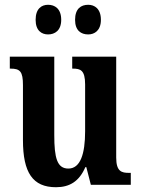

<svg xmlns="http://www.w3.org/2000/svg" viewBox="-20 -773 589 803"><path d="M349 -629C375 -629 402 -645 402 -690C402 -737 375 -753 349 -753C319 -753 294 -737 294 -690C294 -645 319 -629 349 -629ZM181 -629C209 -629 236 -645 236 -690C236 -737 209 -753 181 -753C154 -753 129 -737 129 -690C129 -645 154 -629 181 -629ZM214 10C271 10 311 -14 337 -74H341L360 0H527V-50H520C489 -50 466 -55 466 -114V-536H282V-486H285C316 -486 336 -480 336 -420V-224C336 -129 316 -68 266 -68C219 -68 207 -112 207 -208V-536H21V-486H24C64 -486 76 -474 76 -417V-187C76 -51 117 10 214 10Z"/></svg>

Font: Noto Serif Lao ExtraCondensed
Style: Bold
Weight: 700
Width: 2
Designer: Monotype Design Team
Foundry: Monotype Imaging Inc.
Version: Version 2.003